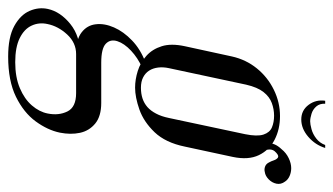

<svg xmlns="http://www.w3.org/2000/svg" viewBox="-274 -456 821 473"><g transform="rotate(90 136.5 -219.5)"><path d="M13.8 -264.1 39.1 -380.4Q46.8 -415 68.5 -441.8Q90.2 -468.5 121.1 -483.6Q152 -498.8 186 -498.8Q218.4 -498.8 244.1 -485.6Q269.8 -472.4 282.2 -446.7Q294.6 -421 286.6 -382.6L261.1 -264.1Q251.4 -216.8 225.8 -189.9Q200.1 -163.1 169.8 -152.4Q139.4 -141.8 115.9 -141.8Q95.8 -141.8 74.8 -148.4Q53.9 -155 37.6 -169.6Q21.2 -184.2 13.9 -207.4Q6.6 -230.5 13.8 -264.1ZM108.6 -415.5 68 -225.6Q64.8 -211.1 66.4 -198.4Q68 -185.6 74.1 -176.2Q80.2 -166.9 90.6 -161.6Q101 -156.2 116.2 -156.2Q130.8 -156.2 142.6 -160.1Q154.4 -164 163.8 -172.2Q173.1 -180.5 179.9 -193.6Q186.8 -206.6 190.6 -225L230.6 -413Q236.6 -442.6 231.5 -458.1Q226.4 -473.6 213.8 -478.9Q201.2 -484.2 184.9 -484.2Q169.1 -484.2 153.8 -478.6Q138.4 -473 126.7 -458.1Q115 -443.2 108.6 -415.5ZM30.8 3.5Q-2.9 3.5 -20.3 -10.1Q-37.8 -23.6 -40.2 -44.9Q-42.8 -66.2 -32.4 -89.9Q-22 -113.6 -0.4 -134.2Q21.1 -154.9 52.6 -167L66.2 -159Q42.5 -148.4 24.8 -131.8Q7 -115.1 1.5 -98.1Q-4 -81 7.7 -69.7Q19.4 -58.4 54.5 -58.4H153.5Q186.2 -58.4 204.2 -43.7Q222.2 -29 227.2 -6.1Q232.1 16.9 226.8 43.4Q220.6 73.5 199.1 103Q177.5 132.5 138.4 151.7Q99.2 170.9 39.4 170.9Q-8.5 170.9 -36 155.8Q-63.5 140.6 -73.2 118Q-82.9 95.4 -77.9 72.9Q-71.2 42.4 -41.1 17.9Q-10.9 -6.6 35.2 -6.6L33.2 3.5Q5.4 3.5 -15.1 25.6Q-35.5 47.8 -40.8 74Q-45.4 94.8 -36.9 113.1Q-28.5 131.4 -6.1 142.4Q16.2 153.5 53.2 153.5Q90.2 153.5 117.1 142.1Q143.9 130.8 159.8 112.4Q175.6 94.1 179.6 73.6Q185.1 46.5 174.6 25Q164.1 3.5 129.5 3.5ZM274.5 -444 261.1 -433.4Q254.4 -448.9 252.8 -467.2Q251.1 -485.5 267.5 -502.6Q276.6 -514 289.6 -520.2Q302.5 -526.4 314.2 -526.4Q324.4 -526.4 333.4 -522.5Q342.5 -518.6 347.4 -511.1Q354.9 -500.9 352.5 -489.9Q350.1 -478.9 341.7 -470.8Q333.2 -462.6 324 -461.4Q316.9 -459.5 310.2 -462.1Q303.5 -464.6 300 -472Q297.1 -477.1 294.9 -483.8Q292.6 -490.5 288.4 -493.5Q284.1 -496.5 276.6 -489.8Q266.6 -481.5 268.6 -469.1Q270.5 -456.6 274.5 -444ZM257.2 -610.1Q252.2 -596.5 241.2 -588.1Q230.2 -579.6 218.1 -576.4Q205.9 -573.1 199 -573.1Q191.1 -573.1 180.4 -576.4Q169.8 -579.6 162.3 -588.1Q154.9 -596.5 155.5 -610.1H148.2Q144.9 -587 158.4 -569.1Q171.9 -551.2 194.4 -551.2Q217 -551.2 237.1 -568.5Q257.1 -585.8 264.5 -610.1Z"/></g></svg>

Font: Emberly Black
Style: Italic
Weight: 900
Italic angle: -12°
Designer: Rajesh Rajput
Foundry: Rajesh Rajput
Version: Version 1.000